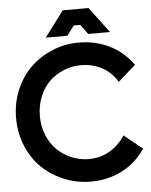

<svg xmlns="http://www.w3.org/2000/svg" viewBox="-59 -932 778 990"><g transform="rotate(-5 329.5 -436.5)"><path d="M371.1 9.8Q300.3 9.8 235.6 -16.4Q170.9 -42.5 122.1 -88.4Q73.2 -134.3 44.2 -202.4Q15.1 -270.5 15.1 -349.1Q15.1 -428.7 44.4 -497.1Q73.7 -565.4 122.6 -611.6Q171.4 -657.7 235.4 -683.8Q299.3 -710 369.1 -710Q455.6 -710 527.8 -675Q600.1 -640.1 649.9 -570.8L559.1 -490.2Q527.8 -542 479.2 -567.4Q430.7 -592.8 371.1 -592.8Q324.7 -592.8 282.5 -575.4Q240.2 -558.1 208.3 -527.3Q176.3 -496.6 157.2 -450.2Q138.2 -403.8 138.2 -349.1Q138.2 -295.4 157.5 -249.3Q176.8 -203.1 209 -172.4Q241.2 -141.6 283.2 -124.3Q325.2 -106.9 371.1 -106.9Q430.2 -106.9 478.3 -134.8Q526.4 -162.6 559.1 -212.9L653.8 -136.2Q606 -64.5 532.5 -27.3Q459 9.8 371.1 9.8ZM204.1 -750 303.2 -882.8H437L536.1 -750H423.8L387.2 -799.8H353L315.9 -750Z"/></g></svg>

Font: Cakra Normal
Style: Regular
Weight: 400
Designer: Lucia Kollert, Vojtech Kollert
Foundry: OoM Type
Version: Version 1.000;Glyphs 3.1.1 (3148)